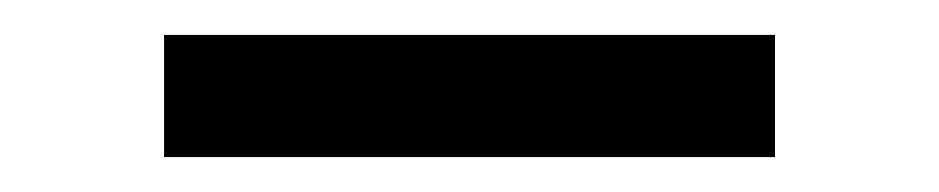

<svg xmlns="http://www.w3.org/2000/svg" viewBox="-20 -323 538 110"><path d="M74 -233H424V-303H74Z"/></svg>

Font: Plus Jakarta Sans
Style: Regular
Weight: 400
Designer: Gumpita Rahayu
Foundry: Tokotype
Version: Version 2.004; ttfautohint (v1.8.3)